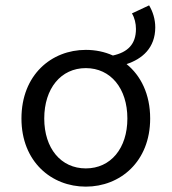

<svg xmlns="http://www.w3.org/2000/svg" viewBox="-20 -684 640 716"><path d="M300 12C428 12 540 -81 540 -242C540 -333 505 -402 452 -445C510 -464 559 -505 559 -582C559 -612 550 -641 536 -664L472 -634C482 -618 487 -596 487 -576C487 -519 456 -489 401 -477C370 -491 336 -498 300 -498C172 -498 60 -405 60 -242C60 -81 172 12 300 12ZM300 -56C207 -56 145 -131 145 -242C145 -354 207 -430 300 -430C393 -430 455 -354 455 -242C455 -131 393 -56 300 -56Z"/></svg>

Font: Hasklig
Style: Regular
Weight: 400
Monospace: yes
Designer: Paul D. Hunt, Teo Tuominen
Foundry: Adobe Systems Incorporated
Version: Version 2.030;PS 1.0;hotconv 16.6.51;makeotf.lib2.5.65220